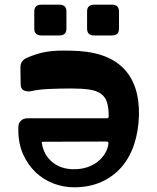

<svg xmlns="http://www.w3.org/2000/svg" viewBox="-20 -784 670 818"><path d="M381 -633Q351 -633 351 -662V-735Q351 -764 381 -764H457Q487 -764 487 -735V-662Q487 -633 457 -633ZM156 -633Q126 -633 126 -662V-735Q126 -764 156 -764H233Q263 -764 263 -735V-662Q263 -633 233 -633ZM295 14Q251 14 208.5 -2Q166 -18 132.5 -49.5Q99 -81 78.5 -126.5Q58 -172 58 -232V-241Q58 -258 68.5 -269Q79 -280 97 -280H434Q439 -280 441 -281.5Q443 -283 443 -289Q443 -326 435.5 -349Q428 -372 409.5 -385Q391 -398 360 -402.5Q329 -407 281 -407Q236 -407 190 -405Q144 -403 115 -396Q99 -392 83.5 -398Q68 -404 68 -427L67 -497Q67 -525 93 -537Q116 -547 136.5 -553.5Q157 -560 179 -563.5Q201 -567 226 -568Q251 -569 284 -568Q432 -566 503.5 -495.5Q575 -425 572 -292Q570 -225 551.5 -169Q533 -113 498 -72.5Q463 -32 412 -9Q361 14 295 14ZM165 -180Q160 -180 158.5 -178.5Q157 -177 159 -170Q168 -121 204.5 -92Q241 -63 295 -63Q326 -63 351.5 -71.5Q377 -80 396 -95Q415 -110 427 -129.5Q439 -149 442 -172Q443 -181 434 -181Z"/></svg>

Font: OpenDyslexic3
Style: Bold
Weight: 700
Designer: Abelardo Gonzalez
Version: Version 1.000;PS 001.001;hotconv 1.0.56